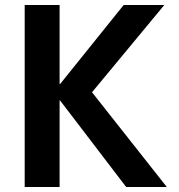

<svg xmlns="http://www.w3.org/2000/svg" viewBox="-20 -750 718 770"><path d="M219 -730V-413H221L476 -730H639L349 -380L649 0H486L221 -347H219V0H79V-730Z"/></svg>

Font: M PLUS 1p
Style: Bold
Weight: 700
Version: Version 1.062